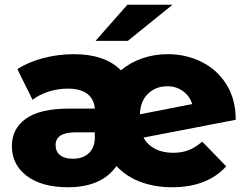

<svg xmlns="http://www.w3.org/2000/svg" viewBox="-20 -779 1039 808"><path d="M831 -183 932 -79Q852 9 704 9Q634 9 574 -12.5Q514 -34 470 -80Q407 9 266 9Q156 9 93 -38.5Q30 -86 30 -164Q30 -238 89.5 -280Q149 -322 271 -322H379Q376 -362 347.5 -384Q319 -406 265 -406Q224 -406 184.5 -393.5Q145 -381 117 -359L53 -488Q99 -518 162 -534.5Q225 -551 291 -551Q422 -551 489 -483Q528 -516 578.5 -533.5Q629 -551 686 -551Q763 -551 828.5 -518.5Q894 -486 933 -423.5Q972 -361 972 -275L584 -200Q601 -169 633 -152.5Q665 -136 709 -136Q745 -136 773.5 -147Q802 -158 831 -183ZM569 -298 789 -341Q778 -375 750 -395.5Q722 -416 684 -416Q635 -416 602.5 -384Q570 -352 569 -298ZM379 -200V-222H297Q214 -222 214 -168Q214 -141 233 -126Q252 -111 287 -111Q330 -111 354.5 -135Q379 -159 379 -200ZM516 -759H706L518 -607H382Z"/></svg>

Font: Montserrat Alternates ExtraBold
Style: Regular
Weight: 800
Designer: Julieta Ulanovsky
Foundry: Julieta Ulanovsky
Version: Version 7.200